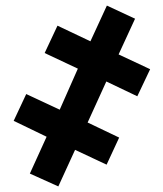

<svg xmlns="http://www.w3.org/2000/svg" viewBox="-20 -660 585 688"><path d="M363 -640 464 -593 405 -465 518 -412 472 -315 361 -368 294 -221 407 -167 362 -70 249 -123 189 8 87 -38 147 -170 29 -227 74 -323 194 -267 259 -414 140 -470 186 -568 304 -512Z"/></svg>

Font: Noto Sans Condensed ExtraBold
Style: Regular
Weight: 800
Width: 3
Designer: Monotype Design Team
Foundry: Monotype Imaging Inc.
Version: Version 2.013; ttfautohint (v1.8.4.7-5d5b)